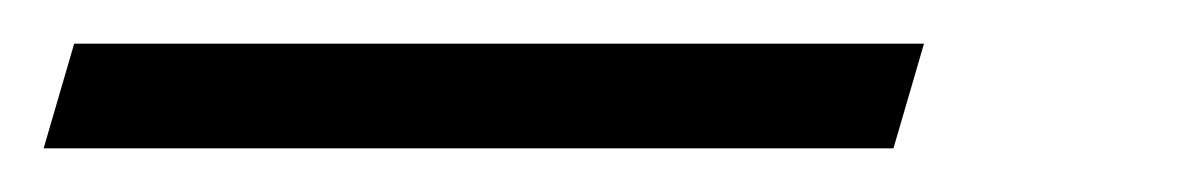

<svg xmlns="http://www.w3.org/2000/svg" viewBox="-131 83 541 88"><path d="M-97 103H292.5L278.5 151H-111Z"/></svg>

Font: Newsreader Text Medium
Style: Italic
Weight: 500
Italic angle: -17°
Designer: Hugues Gentile
Foundry: Production Type
Version: Version 1.001